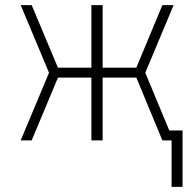

<svg xmlns="http://www.w3.org/2000/svg" viewBox="-20 -550 760 752"><path d="M695 182V-39H643L549 -265L660 -530H616L514 -285H382V-530H338V-285H207L104 -530H61L172 -265L61 0H104L207 -246H338V0H382V-246H514L616 0H652V182Z"/></svg>

Font: Iosevka Sparkle Extralight
Style: Regular
Weight: 200
Designer: Belleve Invis
Foundry: Belleve Invis
Version: Version 4.5.0; ttfautohint (v1.8.3)